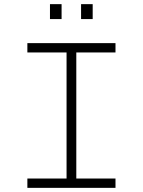

<svg xmlns="http://www.w3.org/2000/svg" viewBox="-20 -906 690 926"><path d="M301 0V-698H348V0ZM112 -698H537V-653H112ZM112 -45H537V0H112ZM371 -814V-886H427V-814ZM221 -814V-886H277V-814Z"/></svg>

Font: Azeret Mono Thin Thin
Style: Regular
Weight: 250
Version: Version 1.002